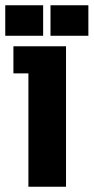

<svg xmlns="http://www.w3.org/2000/svg" viewBox="-39 -710 356 730"><path d="M69 0V-431H12V-534H212V0ZM-19 -574V-690H125V-574ZM153 -574V-690H297V-574Z"/></svg>

Font: Mozilla Headline ExtraLight
Style: Regular
Weight: 200
Designer: Studio DRAMA
Foundry: Studio DRAMA
Version: Version 1.000